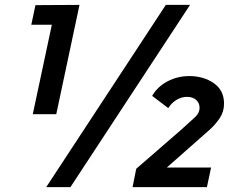

<svg xmlns="http://www.w3.org/2000/svg" viewBox="-20 -765 974 785"><path d="M114 -298 192 -664H108L125 -744L305 -745L210 -298ZM169 0 658 -745H757L268 0ZM522 0 537 -75 719 -233Q759 -269 777.5 -286Q796 -303 796 -324Q796 -344 782 -356.5Q768 -369 745 -369Q722 -369 701.5 -356.5Q681 -344 668 -323L602 -373Q624 -411 665 -432.5Q706 -454 754 -454Q812 -454 854 -425Q896 -396 896 -341Q896 -308 878 -281.5Q860 -255 837 -234.5Q814 -214 798 -200L662 -80H843L826 0Z"/></svg>

Font: Plus Jakarta Display Medium
Style: Italic
Weight: 500
Italic angle: -12°
Designer: Gumpita Rahayu
Foundry: Tokotype Studio
Version: Version 1.000